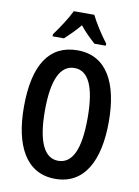

<svg xmlns="http://www.w3.org/2000/svg" viewBox="-101 -1003 782 1080"><g transform="rotate(10 290.0 -463.5)"><path d="M348 -937H231C213 -898 170 -832 138 -789V-777H203C224 -797 260 -830 290 -867C318 -831 352 -800 377 -777H442V-789C406 -836 370 -893 348 -937ZM533 -358C533 -577 459 -724 291 -724C131 -724 48 -601 48 -359C48 -142 122 10 291 10C459 10 533 -139 533 -358ZM168 -358C168 -533 209 -623 291 -623C371 -623 412 -536 412 -358C412 -179 371 -93 290 -93C210 -93 168 -183 168 -358Z"/></g></svg>

Font: Noto Sans Gujarati ExtraCondensed SemiBold
Style: Regular
Weight: 600
Width: 2
Designer: Jelle Bosma - Monotype Design Team, Universal Thirst
Foundry: Monotype Imaging Inc.
Version: Version 2.106